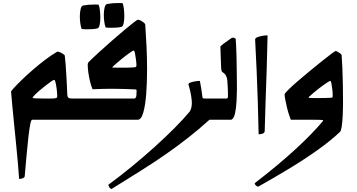

<svg xmlns="http://www.w3.org/2000/svg" viewBox="-20 -789 2355 1265"><path d="M509 0Q429 0 347 0Q265 0 192 0Q185 0 179 31Q173 62 167 115Q161 168 155 234Q149 300 143 371Q142 381 129.5 385.5Q117 390 106 390Q103 342 97.5 281.5Q92 221 85.5 154.5Q79 88 72.5 24.5Q66 -39 61 -93.5Q56 -148 53 -185Q53 -189 72.5 -210.5Q92 -232 124.5 -263.5Q157 -295 197.5 -330Q238 -365 279.5 -396.5Q321 -428 358 -449Q365 -449 376.5 -444Q388 -439 397.5 -432.5Q407 -426 407 -421Q410 -398 412.5 -363.5Q415 -329 417 -293.5Q419 -258 420.5 -231Q422 -204 422 -196Q422 -159 427 -149.5Q432 -140 452 -140H509ZM357 -154Q357 -173 354 -198.5Q351 -224 346.5 -243.5Q342 -263 337 -263Q333 -263 317.5 -252.5Q302 -242 281.5 -226Q261 -210 241 -193Q221 -176 208 -162.5Q195 -149 195 -144Q195 -142 214.5 -141Q234 -140 262 -140Q290 -140 317 -140Q340 -140 348.5 -142.5Q357 -145 357 -154Z M725 -344Q736 -343 755 -343Q774 -343 790 -343Q812 -343 827.5 -343.5Q843 -344 860 -345Q871 -346 875 -348Q879 -350 879 -360Q879 -372 876 -395Q873 -418 869.5 -437Q866 -456 861 -456Q856 -456 832.5 -439.5Q809 -423 779 -398.5Q749 -374 722 -349Q716 -344 725 -344ZM868 -200Q831 -202 806.5 -202.5Q782 -203 762.5 -203.5Q743 -204 720 -204Q688 -204 660.5 -203.5Q633 -203 590 -201Q582 -218 574.5 -247.5Q567 -277 562.5 -308Q558 -339 558 -360Q558 -375 565 -381Q593 -409 633 -445.5Q673 -482 716 -519.5Q759 -557 796.5 -588.5Q834 -620 859 -639.5Q884 -659 888 -659Q897 -659 908 -653Q919 -647 928 -639.5Q937 -632 937 -627Q942 -557 945.5 -481Q949 -405 949 -332Q949 -242 943 -166.5Q937 -91 923.5 -45.5Q910 0 887 0H469V-140H866Q871 -140 875.5 -147.5Q880 -155 880 -193Q880 -200 868 -200ZM529 -753Q561 -759 599 -759Q607 -759 614.5 -759Q622 -759 630 -758Q636 -742 638.5 -718Q641 -694 641 -673Q641 -646 636.5 -625Q632 -604 622 -602Q606 -598 588 -597Q570 -596 551 -596Q543 -596 534.5 -596.5Q526 -597 518 -598Q512 -614 509 -636.5Q506 -659 506 -681Q506 -709 511.5 -730.5Q517 -752 529 -753ZM688 -763Q720 -769 757 -769Q765 -769 772.5 -769Q780 -769 788 -768Q794 -752 796.5 -728Q799 -704 799 -683Q799 -656 794.5 -635Q790 -614 780 -612Q764 -608 746 -607Q728 -606 709 -606Q701 -606 692.5 -606.5Q684 -607 676 -608Q670 -624 667 -646.5Q664 -669 664 -691Q664 -719 669.5 -740.5Q675 -762 688 -763Z M694 428Q771 372 849.5 307.5Q928 243 1000.5 177.5Q1073 112 1132 52.5Q1191 -7 1229 -53Q1237 -63 1240.5 -79.5Q1244 -96 1244 -112Q1244 -128 1239 -159.5Q1234 -191 1222 -231Q1222 -232 1222 -232.5Q1222 -233 1222 -234Q1222 -241 1234 -245Q1248 -250 1265.5 -253Q1283 -256 1297 -256Q1303 -226 1306.5 -202Q1310 -178 1314 -148Q1315 -143 1317.5 -141.5Q1320 -140 1331 -140H1392V0H1360Q1288 65 1217 120.5Q1146 176 1070.5 228.5Q995 281 907.5 336Q820 391 715 456Q709 456 701.5 446.5Q694 437 694 428Z M1352 0V-140H1473Q1478 -140 1480 -143.5Q1482 -147 1482 -166Q1482 -175 1481.5 -189.5Q1481 -204 1480 -223Q1479 -265 1472.5 -282Q1466 -299 1458 -304.5Q1450 -310 1444 -315.5Q1438 -321 1437 -340Q1436 -370 1434.5 -408Q1433 -446 1432 -483Q1446 -497 1464.5 -509.5Q1483 -522 1499 -534Q1507 -541 1516 -541Q1525 -541 1533 -533Q1534 -521 1535.5 -492Q1537 -463 1538 -424.5Q1539 -386 1539.5 -344Q1540 -302 1540.5 -264Q1541 -226 1541 -199Q1540 -120 1534.5 -77Q1529 -34 1520 -17Q1511 0 1501 0Z M1743 -556Q1741 -443 1737 -328.5Q1733 -214 1729.5 -111Q1726 -8 1724 74Q1724 87 1709.5 91.5Q1695 96 1684 96Q1682 -17 1678.5 -119Q1675 -221 1671 -321Q1667 -421 1661 -526Q1661 -527 1661 -527.5Q1661 -528 1661 -529Q1661 -536 1671 -542Q1684 -548 1703.5 -552Q1723 -556 1743 -556Z M2042 0Q2009 0 1988 0Q1967 0 1947.5 0Q1928 0 1896 0Q1890 -14 1882.5 -38Q1875 -62 1869 -88Q1863 -114 1859 -135.5Q1855 -157 1855 -167Q1855 -173 1878.5 -196.5Q1902 -220 1939 -252Q1976 -284 2018.5 -319Q2061 -354 2099 -384.5Q2137 -415 2162.5 -434Q2188 -453 2191 -453Q2195 -453 2204.5 -448Q2214 -443 2222.5 -436.5Q2231 -430 2231 -425Q2234 -386 2236 -334.5Q2238 -283 2239 -228Q2240 -173 2240 -121Q2240 -71 2238 -27.5Q2236 16 2231.5 44.5Q2227 73 2221 79Q2160 137 2074.5 198Q1989 259 1888.5 320Q1788 381 1681 441Q1661 436 1658 418Q1813 299 1926.5 194.5Q2040 90 2108 8Q2112 3 2101.5 1.5Q2091 0 2042 0ZM2020 -144Q2031 -143 2050 -143Q2069 -143 2085 -143Q2107 -143 2124 -143.5Q2141 -144 2162 -145Q2169 -146 2170.5 -148Q2172 -150 2172 -160Q2172 -177 2169.5 -199.5Q2167 -222 2163.5 -239Q2160 -256 2156 -256Q2151 -256 2127.5 -240Q2104 -224 2074 -200.5Q2044 -177 2017 -152Q2013 -149 2014 -146.5Q2015 -144 2020 -144Z"/></svg>

Font: Alkalami
Style: Regular
Weight: 400
Designer: Becca Hirsbrunner Spalinger
Foundry: SIL International
Version: Version 2.000